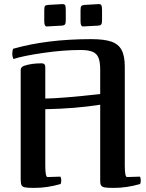

<svg xmlns="http://www.w3.org/2000/svg" viewBox="-20 -904 714 937"><path d="M373 -660Q411 -660 431.5 -651.5Q452 -643 460.5 -622.5Q469 -602 469 -564V-445Q280 -424 201 -423V-577Q201 -595 183 -595Q134 -595 98 -583Q81 -577 81 -562V-30Q81 -9 85 -0.5Q89 8 102.5 10.5Q116 13 148 13Q210 13 276 -6Q279 -15 279 -23Q279 -35 275 -42L212 -40Q201 -40 201 -95V-371Q350 -374 469 -393V-30Q468 -9 472.5 -0.5Q477 8 490.5 10.5Q504 13 536 13Q598 13 664 -6Q667 -15 667 -23Q667 -35 663 -42L600 -40Q589 -40 589 -95V-578Q589 -631 573.5 -660Q558 -689 523 -701Q488 -713 425 -713Q209 -713 44 -666Q40 -657 40 -642Q40 -627 46 -616Q90 -631 189.5 -645.5Q289 -660 373 -660ZM196 -800Q196 -773 210 -775L282 -779Q294 -780 297.5 -785.5Q301 -791 301 -806V-854Q301 -873 298 -878.5Q295 -884 284 -884L214 -880Q202 -879 199 -874Q196 -869 196 -853V-805ZM373 -800Q373 -773 387 -775L460 -779Q471 -780 474.5 -785.5Q478 -791 478 -806V-854Q478 -872 475 -878Q472 -884 462 -884L392 -880Q380 -879 376.5 -874Q373 -869 373 -853V-805Z"/></svg>

Font: Federant
Style: Regular
Weight: 400
Designer: Olexa M. Volochay, Alexei Vanyashin, Otto Ludwig Naegele
Foundry: Cyreal (www.cyreal.org)
Version: Version 1.011; ttfautohint (v1.4.1)